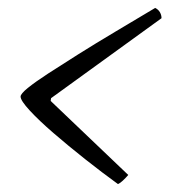

<svg xmlns="http://www.w3.org/2000/svg" viewBox="-20 -520 428 485"><path d="M278 -55Q238 -84 195 -118Q152 -152 115 -184Q78 -216 55 -241Q32 -266 32 -276Q32 -283 50.5 -298Q69 -313 102 -334.5Q135 -356 178 -383Q221 -410 270.5 -439.5Q320 -469 372 -500Q380 -496 384 -489Q388 -482 388 -474L109 -272L108 -265L304 -78Q297 -70 290 -63.5Q283 -57 278 -55Z"/></svg>

Font: Texturina Medium 12pt Thin
Style: Italic
Weight: 250
Italic angle: -11°
Version: Version 1.002